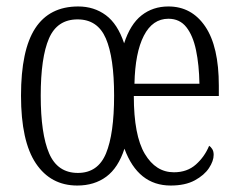

<svg xmlns="http://www.w3.org/2000/svg" viewBox="-20 -564 737 594"><path d="M219 10Q137 10 91 -58.5Q45 -127 45 -268Q45 -409 89 -476.5Q133 -544 222 -544Q271 -544 307.5 -517Q344 -490 364 -430Q383 -489 418 -516.5Q453 -544 501 -544Q573 -544 615 -482Q657 -420 657 -299V-267H394Q394 -145 428 -88Q462 -31 518 -31Q559 -31 586 -55Q613 -79 627 -113Q632 -110 636.5 -103Q641 -96 641 -85Q641 -66 626.5 -44Q612 -22 582.5 -6Q553 10 508 10Q407 10 365 -104Q346 -45 309 -17.5Q272 10 219 10ZM597 -305Q596 -363 586.5 -408.5Q577 -454 556.5 -480Q536 -506 501 -506Q452 -506 425 -453.5Q398 -401 396 -305ZM221 -29Q283 -29 308 -89.5Q333 -150 333 -268Q333 -386 307.5 -445Q282 -504 220 -504Q157 -504 131.5 -445Q106 -386 106 -268Q106 -150 132 -89.5Q158 -29 221 -29Z"/></svg>

Font: Noto Serif ExtraCondensed Light
Style: Regular
Weight: 300
Width: 2
Designer: Monotype Design Team
Foundry: Monotype Imaging Inc.
Version: Version 2.014; ttfautohint (v1.8.4.7-5d5b)